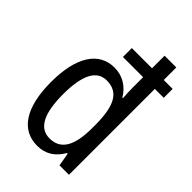

<svg xmlns="http://www.w3.org/2000/svg" viewBox="-226 -855 961 961"><g transform="rotate(45 254.5 -375.0)"><path d="M222 10C283 10 324 -19 354 -70H359L371 0H438V-608H501V-671H438V-760H355V-671H212V-608H355V-538C355 -517 356 -487 358 -462H354C325 -511 279 -541 220 -541C111 -541 46 -445 46 -265C46 -86 110 10 222 10ZM240 -60C166 -60 132 -131 132 -264C132 -396 165 -468 238 -468C322 -468 355 -404 355 -269V-249C355 -121 319 -60 240 -60Z"/></g></svg>

Font: Noto Sans Sinhala Condensed
Style: Regular
Weight: 400
Width: 3
Designer: Jelle Bosma - Monotype Design Team
Foundry: Monotype Imaging Inc.
Version: Version 2.006